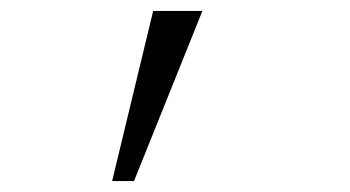

<svg xmlns="http://www.w3.org/2000/svg" viewBox="-20 -741 640 351"><path d="M185 -410 260 -721H350L225 -410Z"/></svg>

Font: NKDuy Mono Thin
Style: Regular
Weight: 100
Monospace: yes
Designer: NKDuy
Foundry: NKDuy
Version: Version 2.251; ttfautohint (v1.8.4.7-5d5b)